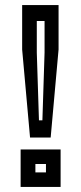

<svg xmlns="http://www.w3.org/2000/svg" viewBox="-20 -734 319 754"><path d="M98 -194 67 -539.5V-714H210V-539.5L179 -194ZM133 -261.5H146.5L155 -527.5V-651.5H124.5V-527.5ZM61 0V-147H218V0ZM119 -57H160.5V-90H119Z"/></svg>

Font: Tourney Condensed SemiBold
Style: Regular
Weight: 600
Width: 3
Designer: Tyler Finck
Foundry: Etcetera Type Co
Version: Version 1.010; ttfautohint (v1.8.3)